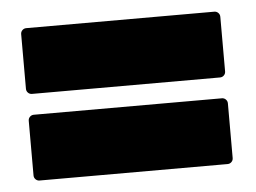

<svg xmlns="http://www.w3.org/2000/svg" viewBox="-35 -497 551 413"><g transform="rotate(-5 240.5 -290.5)"><path d="M35 -455H441Q446 -455 449.5 -451.5Q453 -448 453 -443V-325Q453 -320 449.5 -316.5Q446 -313 441 -313H35Q30 -313 26.5 -316.5Q23 -320 23 -325V-443Q23 -448 26.5 -451.5Q30 -455 35 -455ZM35 -268H441Q446 -268 449.5 -264.5Q453 -261 453 -256V-138Q453 -133 449.5 -129.5Q446 -126 441 -126H35Q30 -126 26.5 -129.5Q23 -133 23 -138V-256Q23 -261 26.5 -264.5Q30 -268 35 -268Z"/></g></svg>

Font: BARLOWEXTRABOLD
Style: Regular
Weight: 800
Designer: Jeremy Tribby
Foundry: Tribby Type
Version: Version 1.422